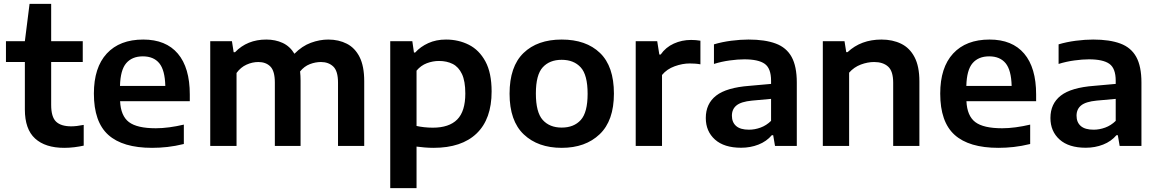

<svg xmlns="http://www.w3.org/2000/svg" viewBox="-20 -760 6030 1000"><path d="M314.5 10Q216 10 162.8 -38.5Q109.5 -87 109.5 -190V-437H11V-545.5H109.5L134 -740H246.5V-545.5H411V-437H246.5V-213.5Q246.5 -151 272 -126.5Q297.5 -102 351 -102Q378 -102 416 -109.5V-1.5Q393 3.5 366.8 6.8Q340.5 10 314.5 10Z M772 10Q619 10 544 -57.5Q469 -125 469 -272.5Q469 -408.5 536.2 -481.2Q603.5 -554 726 -554Q844 -554 906.2 -480.8Q968.5 -407.5 968.5 -268V-233H605.5Q609 -156.5 651.5 -124.2Q694 -92 791.5 -92Q825 -92 862.2 -97Q899.5 -102 937.5 -111V-10Q892.5 1 852 5.5Q811.5 10 772 10ZM724 -466.5Q668 -466.5 637.5 -431Q607 -395.5 605 -312.5H841Q839 -395 809.5 -430.8Q780 -466.5 724 -466.5Z M1075 0V-545.5H1188L1197 -488H1204Q1267.5 -554 1367 -554Q1414 -554 1452 -536.5Q1490 -519 1513.5 -480Q1553.5 -520.5 1599.2 -537.2Q1645 -554 1689.5 -554Q1744 -554 1786.5 -532.2Q1829 -510.5 1853 -462.8Q1877 -415 1877 -337V0H1740.5V-329.5Q1740.5 -390 1715.8 -413.5Q1691 -437 1651.5 -437Q1622.5 -437 1593.5 -425.8Q1564.5 -414.5 1543 -388Q1545.5 -365.5 1545.5 -339.5V0H1411.5V-329.5Q1411.5 -390 1388.2 -413.5Q1365 -437 1325.5 -437Q1294 -437 1263.8 -423.2Q1233.5 -409.5 1212 -380V0Z M2012.5 220V-545.5H2127.5L2136 -486.5H2142.5Q2170 -517 2210.8 -535.5Q2251.5 -554 2303 -554Q2368 -554 2422 -526.8Q2476 -499.5 2508.2 -440Q2540.5 -380.5 2540.5 -283.5Q2540.5 -140 2462.5 -65Q2384.5 10 2238 10Q2214.5 10 2191.5 8Q2168.5 6 2149.5 3.5V220ZM2234 -95Q2319 -95 2361.2 -137.5Q2403.5 -180 2403.5 -273Q2403.5 -337.5 2386 -374.5Q2368.5 -411.5 2337.8 -427Q2307 -442.5 2266.5 -442.5Q2234.5 -442.5 2203.2 -430.8Q2172 -419 2149.5 -392V-104Q2166.5 -100 2189 -97.5Q2211.5 -95 2234 -95Z M2905.5 10Q2782 10 2708 -60Q2634 -130 2634 -272Q2634 -413.5 2706.5 -483.8Q2779 -554 2905.5 -554Q3032.5 -554 3105 -484.2Q3177.5 -414.5 3177.5 -272.5Q3177.5 -131.5 3103.2 -60.8Q3029 10 2905.5 10ZM2905.5 -95.5Q2969 -95.5 3004.8 -135Q3040.5 -174.5 3040.5 -271.5Q3040.5 -370 3004.5 -409.2Q2968.5 -448.5 2905.5 -448.5Q2842.5 -448.5 2806.8 -409.5Q2771 -370.5 2771 -273Q2771 -175 2806.8 -135.2Q2842.5 -95.5 2905.5 -95.5Z M3291 0V-545.5H3403L3414 -476H3421Q3447.5 -514 3489.5 -533Q3531.5 -552 3579.5 -552Q3604.5 -552 3628 -548V-425Q3615 -427.5 3600.5 -428.5Q3586 -429.5 3572 -429.5Q3534.5 -429.5 3493.8 -414.8Q3453 -400 3428 -369.5V0Z M3840 9.5Q3751.5 9.5 3703.8 -33.2Q3656 -76 3656 -145.5Q3656 -220 3710 -262Q3764 -304 3884 -313L3996 -323V-339.5Q3996 -404 3963 -427.5Q3930 -451 3856.5 -451Q3823 -451 3780.8 -445.2Q3738.5 -439.5 3698.5 -427V-529Q3740 -541.5 3788.2 -547.8Q3836.5 -554 3878.5 -554Q3964.5 -554 4020.2 -533.2Q4076 -512.5 4103 -463.5Q4130 -414.5 4130 -330V0H4016.5L4007 -56H4000Q3972.5 -23.5 3930.5 -7Q3888.5 9.5 3840 9.5ZM3792 -157.5Q3792 -123 3814 -103.8Q3836 -84.5 3881 -84.5Q3911 -84.5 3941.2 -95.5Q3971.5 -106.5 3996 -130.5V-245L3896.5 -236Q3840 -230.5 3816 -211Q3792 -191.5 3792 -157.5Z M4265.5 0V-545.5H4378.5L4387.5 -488.5H4394.5Q4464.5 -554 4571 -554Q4629 -554 4673.5 -532.2Q4718 -510.5 4743.2 -462.5Q4768.5 -414.5 4768.5 -336V0H4632V-329Q4632 -389.5 4605.5 -413.2Q4579 -437 4532.5 -437Q4499 -437 4463.5 -423.8Q4428 -410.5 4402.5 -381.5V0Z M5180 10Q5027 10 4952 -57.5Q4877 -125 4877 -272.5Q4877 -408.5 4944.2 -481.2Q5011.5 -554 5134 -554Q5252 -554 5314.2 -480.8Q5376.5 -407.5 5376.5 -268V-233H5013.5Q5017 -156.5 5059.5 -124.2Q5102 -92 5199.5 -92Q5233 -92 5270.2 -97Q5307.5 -102 5345.5 -111V-10Q5300.5 1 5260 5.5Q5219.5 10 5180 10ZM5132 -466.5Q5076 -466.5 5045.5 -431Q5015 -395.5 5013 -312.5H5249Q5247 -395 5217.5 -430.8Q5188 -466.5 5132 -466.5Z M5635 9.5Q5546.5 9.5 5498.8 -33.2Q5451 -76 5451 -145.5Q5451 -220 5505 -262Q5559 -304 5679 -313L5791 -323V-339.5Q5791 -404 5758 -427.5Q5725 -451 5651.5 -451Q5618 -451 5575.8 -445.2Q5533.5 -439.5 5493.5 -427V-529Q5535 -541.5 5583.2 -547.8Q5631.5 -554 5673.5 -554Q5759.5 -554 5815.2 -533.2Q5871 -512.5 5898 -463.5Q5925 -414.5 5925 -330V0H5811.5L5802 -56H5795Q5767.5 -23.5 5725.5 -7Q5683.5 9.5 5635 9.5ZM5587 -157.5Q5587 -123 5609 -103.8Q5631 -84.5 5676 -84.5Q5706 -84.5 5736.2 -95.5Q5766.5 -106.5 5791 -130.5V-245L5691.5 -236Q5635 -230.5 5611 -211Q5587 -191.5 5587 -157.5Z"/></svg>

Font: Encode Sans SemiExpanded SemiExpanded SemiBold
Style: Regular
Weight: 600
Width: 6
Designer: Multiple Designers
Foundry: Impallari Type
Version: Version 3.000; ttfautohint (v1.8.3) -l 8 -r 50 -G 200 -x 14 